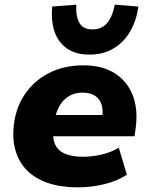

<svg xmlns="http://www.w3.org/2000/svg" viewBox="-20 -792 639 823"><path d="M315 11Q218 11 154 -20.5Q90 -52 61 -109.5Q32 -167 38 -242Q44 -323 83.5 -383.5Q123 -444 188 -478Q253 -512 338 -512Q417 -512 471 -478.5Q525 -445 549 -383.5Q573 -322 561 -239L557 -208H183L197 -299H431L418 -285Q423 -320 415 -344.5Q407 -369 386.5 -382Q366 -395 333 -395Q301 -395 276.5 -380.5Q252 -366 236.5 -340.5Q221 -315 215 -281L210 -250Q203 -206 214.5 -177Q226 -148 256.5 -134Q287 -120 336 -120Q376 -120 417.5 -130Q459 -140 489 -159L524 -43Q482 -16 427 -2.5Q372 11 315 11ZM364 -558Q304 -558 266.5 -584.5Q229 -611 213.5 -657.5Q198 -704 204 -764L307 -772Q304 -723 320 -694.5Q336 -666 376 -666Q417 -666 440 -694.5Q463 -723 472 -772L573 -764Q565 -704 538 -657.5Q511 -611 467 -584.5Q423 -558 364 -558Z"/></svg>

Font: Nunito Sans 9pt Black
Style: Italic
Weight: 900
Italic angle: -9°
Version: Version 3.101;gftools[0.9.27]